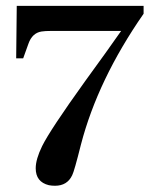

<svg xmlns="http://www.w3.org/2000/svg" viewBox="-20 -544 502 643"><path d="M460.9 -498V-524.4H36.1L34.2 -348.6H57.6L75.2 -397.5Q87.9 -433.6 119.1 -438.5Q130.9 -440.4 151.4 -440.4H385.7Q340.8 -376 264.6 -271.5Q147.5 -108.4 121.1 -54.7Q99.6 -10.7 99.6 19.5Q99.6 65.4 143.6 76.2Q153.3 78.1 164.1 78.1Q205.1 78.1 221.7 43Q228.5 30.3 251 -59.6Q307.6 -277.3 460.9 -498Z"/></svg>

Font: Abhaya Libre
Style: Bold
Weight: 700
Designer: Pushpananda Ekanayake, Sol Matas, Pathum Egodawatta
Foundry: Mooniak
Version: Version 1.050 ; ttfautohint (v1.6)